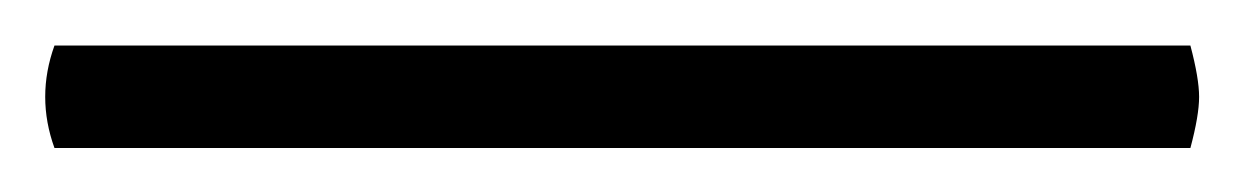

<svg xmlns="http://www.w3.org/2000/svg" viewBox="-21 87 557 86"><path d="M512.2 153.3H3.4Q-4.9 130.4 3.4 107.4H512.2Q516.1 122.1 516.1 130.4Q516.1 138.7 512.2 153.3Z"/></svg>

Font: Trykker
Style: Regular
Weight: 400
Designer: Magnus Gaarde
Foundry: Magnus Gaarde
Version: Version 1.001